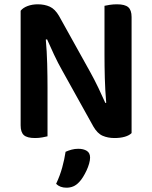

<svg xmlns="http://www.w3.org/2000/svg" viewBox="-20 -635 705 893"><path d="M143 7Q106 7 91 -6.5Q76 -20 76 -52V-585Q87 -599 108.5 -607Q130 -615 156 -615Q187 -615 211.5 -604Q236 -593 255 -560L399 -301Q419 -265 437.5 -226.5Q456 -188 470 -156L474 -157Q469 -216 467.5 -271.5Q466 -327 466 -381V-608Q474 -610 490.5 -612.5Q507 -615 524 -615Q561 -615 576.5 -601.5Q592 -588 592 -556V-16Q581 -5 560.5 1Q540 7 512 7Q482 7 457.5 -3.5Q433 -14 414 -47L270 -306Q250 -341 231.5 -380.5Q213 -420 199 -452L193 -451Q198 -396 199.5 -338Q201 -280 201 -228V-1Q193 1 177 4Q161 7 143 7ZM348 212Q335 226 320.5 232Q306 238 289 238Q259 238 241 220Q259 182 269.5 143.5Q280 105 285 71Q298 65 313 61Q328 57 344 57Q368 57 383.5 66.5Q399 76 399 98Q399 110 394.5 126Q390 142 382.5 158Q375 174 366 188.5Q357 203 348 212Z"/></svg>

Font: Baloo Chettan 2 SemiBold
Style: Regular
Weight: 600
Designer: Maithili Shingre, Unnati Kotecha and Ek Type
Foundry: Ek Type
Version: Version 1.640;hotconv 1.0.111;makeotfexe 2.5.65597; ttfautoh